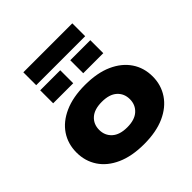

<svg xmlns="http://www.w3.org/2000/svg" viewBox="-216 -1008 1192 1192"><g transform="rotate(-45 380.0 -412.0)"><path d="M380 11Q274 11 199 -22.5Q124 -56 85 -115Q46 -174 46 -249Q46 -325 85 -383.5Q124 -442 199 -475.5Q274 -509 380 -509Q487 -509 561.5 -475.5Q636 -442 675.5 -383.5Q715 -325 715 -249Q715 -174 675.5 -115Q636 -56 561.5 -22.5Q487 11 380 11ZM380 -137Q446 -137 480.5 -168.5Q515 -200 515 -249Q515 -299 480.5 -330Q446 -361 380 -361Q314 -361 279.5 -330Q245 -299 245 -249Q245 -200 279.5 -168.5Q314 -137 380 -137ZM165 -722V-835H595V-722ZM160 -568V-682H336V-568ZM424 -568V-682H600V-568Z"/></g></svg>

Font: Nunito Sans 10pt Expanded Black
Style: Regular
Weight: 900
Width: 7
Designer: Vernon Adams
Foundry: Vernon Adams
Version: Version 3.101;gftools[0.9.27]